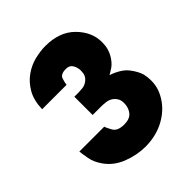

<svg xmlns="http://www.w3.org/2000/svg" viewBox="-209 -888 1037 1037"><g transform="rotate(-45 309.0 -370.0)"><path d="M239.3 -524.4Q240.2 -537.1 248 -562.5Q255.9 -587.9 296.9 -587.9Q325.2 -587.9 336.9 -567.4Q348.6 -546.9 348.6 -523.4Q348.6 -503.9 342.8 -490.2Q336.9 -477.5 327.1 -469.7Q309.6 -454.1 287.1 -451.2Q264.6 -449.2 255.9 -449.2Q245.1 -449.2 223.6 -449.2Q223.6 -414.1 223.6 -309.6Q241.2 -309.6 291 -309.6Q304.7 -309.6 328.1 -306.6Q351.6 -302.7 368.2 -287.1Q377.9 -278.3 383.8 -265.6Q389.6 -252.9 389.6 -235.4Q389.6 -200.2 370.1 -175.8Q350.6 -152.3 308.6 -152.3Q257.8 -152.3 242.2 -180.7Q226.6 -208 223.6 -220.7Q160.2 -220.7 33.2 -220.7Q35.2 -201.2 42 -163.1Q48.8 -126 74.2 -89.8Q110.4 -37.1 174.8 -11.7Q240.2 13.7 304.7 13.7Q377.9 13.7 439.5 -15.6Q501 -45.9 537.1 -95.7Q556.6 -122.1 568.4 -153.3Q579.1 -183.6 579.1 -217.8Q579.1 -224.6 578.1 -238.3Q577.1 -251 573.2 -268.6Q564.5 -299.8 536.1 -336.9Q507.8 -374 440.4 -397.5Q453.1 -404.3 476.6 -419.9Q499 -436.5 516.6 -466.8Q526.4 -483.4 532.2 -503.9Q538.1 -525.4 538.1 -551.8Q538.1 -629.9 475.6 -692.4Q414.1 -753.9 305.7 -753.9Q268.6 -753.9 224.6 -743.2Q180.7 -732.4 142.6 -705.1Q105.5 -678.7 80.1 -634.8Q54.7 -590.8 52.7 -524.4Q115.2 -524.4 239.3 -524.4Z"/></g></svg>

Font: Avakin
Style: Bold
Weight: 700
Designer: Herb Lubalin, Tom Carnase, Ed Benguiat, Adobe Type Staff
Version: Version 1.0